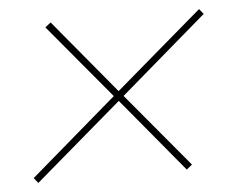

<svg xmlns="http://www.w3.org/2000/svg" viewBox="-40 -615 681 550"><g transform="rotate(-5 300.0 -340.0)"><path d="M49 -112 37 -127 286 -341 108 -554 124 -567 301 -354 551 -568 563 -553 314 -339 492 -126 476 -113 299 -326Z"/></g></svg>

Font: Iosevka HT Thin Extended
Style: Italic
Weight: 100
Width: 7
Italic angle: -9°
Monospace: yes
Designer: Belleve Invis
Foundry: Belleve Invis
Version: Version 32.3.0; ttfautohint (v1.8.4)